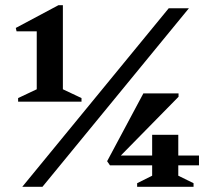

<svg xmlns="http://www.w3.org/2000/svg" viewBox="-20 -722 825 742"><path d="M50 -329V-343L122 -377V-601H44L41 -614L206 -702H223V-377L295 -343V-329ZM66 0 632 -690H710L144 0ZM405 -83 394 -99 534 -361H670V-348L447 -121H568V-201H669V-121H749V-83H669V-43L728 -14V0H510V-14L568 -43V-83Z"/></svg>

Font: Platypi
Style: Bold
Weight: 700
Designer: David Sargent
Foundry: Bolt Cutter Type
Version: Version 1.200; ttfautohint (v1.8.4.7-5d5b)